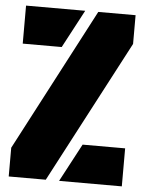

<svg xmlns="http://www.w3.org/2000/svg" viewBox="-52 -762 610 805"><g transform="rotate(5 253.0 -360.0)"><path d="M274 -720 189 -560H25V-720ZM171 0H15V-121L329 -720H486V-599ZM227 0 312 -160H491V0Z"/></g></svg>

Font: Protest Guerrilla
Style: Regular
Weight: 400
Designer: Octavio Pardo
Foundry: Ashler Design
Version: Version 2.005; ttfautohint (v1.8.4.7-5d5b)